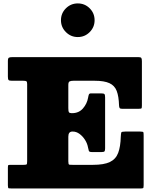

<svg xmlns="http://www.w3.org/2000/svg" viewBox="-20 -1076 880 1096"><path d="M113 -615H48Q32.5 -615 28.8 -619.5Q25 -624 25 -639V-727Q25 -744 31.2 -747Q37.5 -750 53 -750H769Q783.5 -750 786.8 -745Q790 -740 790 -726V-474Q790 -460 787.8 -457.5Q785.5 -455 771 -455H676Q665 -455 662.5 -460.2Q660 -465.5 659.5 -475Q658 -526 646.2 -556.8Q634.5 -587.5 604.8 -601.2Q575 -615 520 -615H399Q384.5 -615 377.2 -611.2Q370 -607.5 370 -591.5V-459Q370 -441 373.5 -435.5Q377 -430 389 -430H391.5Q430 -430 453.5 -457Q477 -484 483 -519Q485 -530.5 487.5 -536.8Q490 -543 500.5 -543H556Q572 -543 576 -539Q580 -535 580 -519V-229Q580 -216 576.5 -212Q573 -208 559 -208H505Q489.5 -208 487.2 -214.8Q485 -221.5 482.5 -234Q478.5 -257 465.2 -277.8Q452 -298.5 433.8 -311.8Q415.5 -325 396 -325H393Q370 -325 370 -296V-155Q370 -137.5 375 -136.2Q380 -135 397 -135H510Q573.5 -135 607.2 -151.2Q641 -167.5 654.5 -203Q668 -238.5 669.5 -296Q670.5 -315 672.5 -320Q674.5 -325 695 -325H780Q797 -325 798.5 -320.8Q800 -316.5 800 -300V-20Q800 -4.5 797 -2.2Q794 0 778 0H50Q35 0 30 -1Q25 -2 25 -18V-119Q25 -132 27.8 -133.5Q30.5 -135 43 -135H113Q129 -135 132 -137.5Q135 -140 135 -156V-596Q135 -609 130.8 -612Q126.5 -615 113 -615ZM424 -864.5Q384.5 -864.5 356.2 -892.8Q328 -921 328 -960.5Q328 -1000.5 356.2 -1028.5Q384.5 -1056.5 424 -1056.5Q464 -1056.5 492 -1028.5Q520 -1000.5 520 -960.5Q520 -921 492 -892.8Q464 -864.5 424 -864.5Z"/></svg>

Font: Besley* Fatface
Style: Regular
Weight: 900
Designer: Owen Earl
Foundry: indestructible type*
Version: Version 3.000; ttfautohint (v1.8.3)